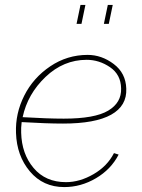

<svg xmlns="http://www.w3.org/2000/svg" viewBox="-20 -750 578 780"><path d="M327 -730 311 -653H291L307 -730ZM438 -730 422 -653H402L418 -730ZM236 -248Q169 -248 68 -254Q65 -229 66 -211Q68 -125 116.5 -67.5Q165 -10 248 -10Q304 -10 360 -42.5Q416 -75 443 -128L462 -122Q431 -62 370 -26Q309 10 241 10Q155 10 101.5 -53.5Q48 -117 45 -210Q42 -289 78.5 -361.5Q115 -434 184 -480.5Q253 -527 336 -527Q393 -527 442 -490Q491 -453 493 -390Q496 -320 431.5 -284Q367 -248 236 -248ZM332 -507Q238 -507 165 -437.5Q92 -368 72 -274Q173 -268 239 -268Q365 -268 419.5 -300.5Q474 -333 472 -391Q471 -447 427 -477Q383 -507 332 -507Z"/></svg>

Font: Raleway-v4020 Thin
Style: Italic
Weight: 250
Italic angle: -12°
Designer: Matt McInerney, Pablo Impallari, Rodrigo Fuenzalida
Foundry: Matt McInerney, Pablo Impallari, Rodrigo Fuenzalida
Version: Version 4.020;PS 004.020;hotconv 1.0.88;makeotf.lib2.5.64775